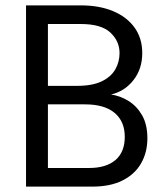

<svg xmlns="http://www.w3.org/2000/svg" viewBox="-20 -694 611 714"><path d="M509 -496.7Q509 -437.4 476.1 -395.8Q443.3 -354.2 393 -342.6Q427.1 -337.5 458 -318.5Q488.8 -299.5 508.5 -265.2Q528.1 -230.8 528.1 -179.8Q528.1 -127.8 505 -87.1Q481.9 -46.4 436.3 -23.2Q390.8 0 322.8 0H76.8V-69.3H311.1Q374.8 -69.3 409.4 -98.9Q444 -128.5 444 -185.2Q444 -242.5 406.2 -274.2Q368.4 -305.9 296.3 -305.9H76.8V-374.7H265.7Q323.5 -374.7 358.3 -391.5Q393.1 -408.4 408.9 -436.3Q424.6 -464.3 424.6 -496.6Q424.6 -540.9 390.6 -572.8Q356.5 -604.7 280.5 -604.7H76.8V-674H280.4Q349.7 -674 400.9 -652.4Q452.1 -630.9 480.5 -591.3Q509 -551.6 509 -496.7ZM76.8 0V-674H158.2V0Z"/></svg>

Font: Hind Variable Light
Style: Regular
Weight: 300
Designer: Manushi Parikh, Satya Rajpurohit
Foundry: Indian Type Foundry
Version: Version 3.000